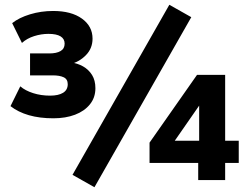

<svg xmlns="http://www.w3.org/2000/svg" viewBox="-20 -755 1043 805"><path d="M204 -259Q146 -259 101 -272Q56 -285 24 -310L65 -393Q86 -375 119 -364.5Q152 -354 190 -354Q225 -354 244.5 -366Q264 -378 264 -402Q264 -423 247 -431Q230 -439 201 -439H106V-531H187Q217 -531 234 -541Q251 -551 251 -572Q251 -592 234 -602.5Q217 -613 183 -613Q153 -613 123 -603.5Q93 -594 72 -575L31 -658Q60 -681 106 -695Q152 -709 203 -709Q279 -709 323.5 -677Q368 -645 368 -593Q368 -552 340 -523.5Q312 -495 274 -486V-494Q305 -490 328.5 -476.5Q352 -463 366 -440.5Q380 -418 380 -385Q380 -346 357 -317.5Q334 -289 294.5 -274Q255 -259 204 -259ZM376 30 284 -22 690 -735 782 -683ZM811 0V-72H607V-157L806 -441H924V-165H981V-72H924V0ZM815 -165V-328H826L701 -148L698 -165Z"/></svg>

Font: Nunito Sans 10pt ExtraBold
Style: Regular
Weight: 800
Designer: Vernon Adams
Foundry: Vernon Adams
Version: Version 3.101;gftools[0.9.27]